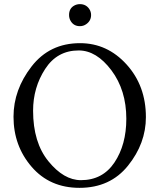

<svg xmlns="http://www.w3.org/2000/svg" viewBox="-20 -882 753 915"><path d="M44.4 0ZM414.1 -810.5Q414.1 -782.7 390.6 -766.6Q377.4 -757.3 360.8 -757.3Q331.5 -757.3 316.9 -781.7Q309.1 -794.9 309.1 -810.5Q309.1 -841.3 333 -855Q345.7 -862.3 360.8 -862.3Q389.6 -862.3 405.3 -839.4Q414.1 -826.2 414.1 -810.5ZM44.4 -325.7Q44.4 -454.1 130.4 -565.2Q216.3 -676.3 361.3 -676.3Q491.2 -676.3 583.3 -574.7Q675.3 -473.1 675.3 -323.7Q675.3 -198.7 590.3 -92.8Q505.4 13.2 358.9 13.2Q217.3 13.2 130.9 -86.9Q44.4 -187 44.4 -325.7ZM137.7 -354.5Q137.7 -203.1 210.9 -113.3Q284.2 -23.4 365.7 -23.4Q469.2 -23.4 525.6 -107.9Q582 -192.4 582 -315.9Q582 -452.1 511 -546.9Q439.9 -641.6 355 -641.6Q252.4 -641.6 195.1 -553.2Q137.7 -464.8 137.7 -354.5Z"/></svg>

Font: Junicode
Style: Regular
Weight: 400
Designer: Peter S. Baker
Foundry: Briery Creek Software
Version: Version 0.7.2